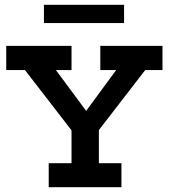

<svg xmlns="http://www.w3.org/2000/svg" viewBox="-20 -780 703 800"><path d="M6 -589H278V-488H213L339 -318L464 -488H398V-589H657V-488H585L392 -238V-100H486V0H183V-100H278V-237L84 -488H6ZM163 -760H497V-684H163Z"/></svg>

Font: Podkova
Style: Bold
Weight: 700
Designer: Ilya Yudin
Foundry: Cyreal (www.cyreal.org)
Version: Version 2.102; ttfautohint (v1.8.1.43-b0c9)